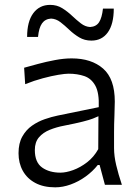

<svg xmlns="http://www.w3.org/2000/svg" viewBox="-20 -773 581 803"><path d="M232.6 -50.9Q186.3 -50.9 156 -72.5Q125.7 -94.2 125.7 -145.6Q125.7 -178.4 142.8 -198.5Q160 -218.7 188 -230Q216 -241.4 248.7 -247.5Q298.6 -257.3 326.3 -264.4Q354 -271.4 368.4 -277Q382.9 -282.5 391.7 -286.9L390.9 -149.2Q372.5 -116.1 344.2 -94.3Q315.8 -72.4 285.8 -61.6Q255.9 -50.9 232.6 -50.9ZM211.1 10.5Q242.4 10.5 275.4 -1.4Q308.5 -13.3 338 -34.6Q367.5 -55.9 388.9 -82.9H396.6L418.8 0H489.8Q475.1 -43.9 466.1 -82Q457 -120.1 457 -153.6V-220.2Q457 -254.3 458.6 -289.7Q460.1 -325.1 460.1 -348.3Q460.1 -443.4 411.3 -486.1Q362.5 -528.8 279.7 -528.8Q247.3 -528.8 210.3 -521.8Q173.3 -514.9 139.2 -505.7Q105 -496.6 80.9 -489.7L85.3 -420.9Q123 -436.1 159.3 -445.7Q195.5 -455.4 223.8 -460.1Q252.1 -464.8 266.6 -464.8Q303.5 -464.8 333 -454.7Q362.4 -444.5 378.8 -414.5Q395.2 -384.5 393 -324.8L221.5 -289.7Q195.9 -284.5 167.3 -274.6Q138.7 -264.8 113.9 -247.4Q89 -230 73.3 -201.9Q57.5 -173.9 57.5 -132.2Q57.5 -90.9 75.4 -58.6Q93.4 -26.2 127.6 -7.9Q161.8 10.5 211.1 10.5ZM362.2 -603.2Q406.2 -603.2 431 -637.7Q455.8 -672.3 455.8 -737H410.6Q406.5 -699.1 394.5 -680.3Q382.5 -661.6 357 -660Q336.6 -661.1 318.4 -675.1Q300.2 -689.1 281.2 -707.1Q262.1 -725.2 240 -738.9Q217.9 -752.6 189.6 -752.6Q145.1 -752.6 119.2 -717.8Q93.4 -683.1 93.4 -618.4H139Q142.6 -656.6 155.7 -675.2Q168.8 -693.7 193.6 -695.3Q214.6 -694.3 232.8 -680.3Q251 -666.3 269.9 -648.2Q288.8 -630.2 311.2 -616.7Q333.6 -603.2 362.2 -603.2Z"/></svg>

Font: Pinar-VF
Style: Regular
Weight: 300
Designer: Amin Abedi
Version: Version 3.0